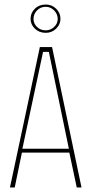

<svg xmlns="http://www.w3.org/2000/svg" viewBox="-20 -828 406 848"><path d="M24 0 156 -620H210L340 0H319L285 -160L292 -154H72L78 -160L45 0ZM78 -167 75 -171H289L285 -167L196 -598L194 -599H172L170 -598ZM182 -683Q153 -683 134 -701.5Q115 -720 115 -745Q115 -771 134 -789.5Q153 -808 182 -808Q209 -808 228 -789.5Q247 -771 247 -745Q247 -720 228 -701.5Q209 -683 182 -683ZM182 -694Q203 -694 219 -709Q235 -724 235 -744Q235 -766 219 -782Q203 -798 182 -798Q159 -798 143.5 -782Q128 -766 128 -744Q128 -724 143.5 -709Q159 -694 182 -694Z"/></svg>

Font: Smooch Sans Thin
Style: Regular
Weight: 100
Designer: Robert E. Leuschke
Foundry: Robert E. Leuschke
Version: Version 1.010